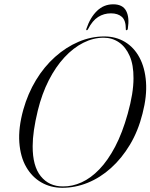

<svg xmlns="http://www.w3.org/2000/svg" viewBox="-20 -884 716 914"><path d="M476.5 -710.5Q531.5 -710.5 574.8 -684.5Q618 -658.5 644 -610Q670 -561.5 675 -494Q680 -426.5 658.5 -343.5Q638 -261 598.8 -195.5Q559.5 -130 508.2 -84Q457 -38 397.8 -14Q338.5 10 276.5 10Q221.5 10 177 -15.5Q132.5 -41 104.8 -89Q77 -137 72 -206.2Q67 -275.5 91 -362Q112.5 -438.5 151.2 -502.5Q190 -566.5 242 -613Q294 -659.5 353.8 -685Q413.5 -710.5 476.5 -710.5ZM279.5 3.5Q324.5 4 368.5 -16Q412.5 -36 453 -78Q493.5 -120 528 -185.5Q562.5 -251 588 -342.5Q602 -392.5 608.8 -434.5Q615.5 -476.5 615.5 -511Q616 -575 597.2 -617.8Q578.5 -660.5 546.2 -682.5Q514 -704.5 473.5 -704.5Q424.5 -704.5 376.8 -680.5Q329 -656.5 287 -611.2Q245 -566 212.2 -501.8Q179.5 -437.5 160 -358Q147.5 -306.5 141.5 -264.5Q135.5 -222.5 135.5 -188.5Q135 -93.5 174.2 -45Q213.5 3.5 279.5 3.5ZM508 -820.5Q474.5 -820.5 447.2 -803.2Q420 -786 399.5 -746Q397.5 -742 396 -741Q394.5 -740 393 -740Q391.5 -740 390.8 -741.8Q390 -743.5 391.5 -747.5Q409.5 -801 441.8 -832.2Q474 -863.5 519 -863.5Q564 -863.5 580.5 -832.2Q597 -801 588.5 -747.5Q588 -743.5 586 -741.8Q584 -740 582.5 -740Q581 -740 579.8 -741Q578.5 -742 579 -746Q579 -787 560 -803.8Q541 -820.5 508 -820.5Z"/></svg>

Font: Fraunces 120pt Light
Style: Italic
Weight: 300
Italic angle: -16°
Version: Version 1.000;[b76b70a41]